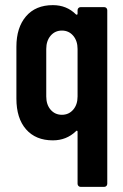

<svg xmlns="http://www.w3.org/2000/svg" viewBox="-20 -539 481 748"><path d="M282.2 -499Q282.2 -504.4 285.6 -507.8Q289.1 -511.2 293.9 -511.2H386.2Q391.1 -511.2 394.5 -507.8Q397.9 -504.4 397.9 -499V176.8Q397.9 182.1 394.5 185.5Q391.1 189 386.2 189H293.9Q289.1 189 285.6 185.5Q282.2 182.1 282.2 176.8V-25.9Q282.2 -28.8 280.3 -29.8Q278.3 -30.8 275.9 -27.8Q238.8 7.8 186 7.8Q119.1 7.8 81.5 -35.2Q43.9 -78.1 43.9 -154.8V-356.9Q43.9 -431.6 81.3 -475.3Q118.7 -519 186 -519Q239.7 -519 275.9 -482.9Q278.3 -481 280.3 -481.9Q282.2 -482.9 282.2 -485.8ZM282.2 -163.1V-348.1Q282.2 -379.9 265.1 -399.9Q248 -419.9 221.2 -419.9Q194.3 -419.9 177.2 -399.9Q160.2 -379.9 160.2 -348.1V-163.1Q160.2 -131.3 177.2 -111.6Q194.3 -91.8 221.2 -91.8Q248 -91.8 265.1 -111.6Q282.2 -131.3 282.2 -163.1Z"/></svg>

Font: Barlow Condensed SemiBold
Style: Regular
Weight: 600
Width: 3
Designer: Jeremy Tribby
Foundry: Tribby Type
Version: Version 1.422;hotconv 1.0.109;makeotfexe 2.5.65596